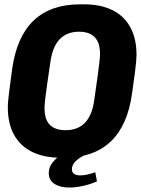

<svg xmlns="http://www.w3.org/2000/svg" viewBox="-20 -716 648 884"><path d="M257 10Q183 10 128.8 -16.2Q74.5 -42.5 45.2 -94.2Q16 -146 16 -223Q16 -236 17.8 -254.8Q19.5 -273.5 24 -307.5Q28.5 -341.5 36 -398.5Q57 -547.5 135.2 -621.8Q213.5 -696 348 -696H368Q442.5 -696 496.2 -670Q550 -644 579.2 -592Q608.5 -540 608.5 -463Q608.5 -450.5 606.8 -431.5Q605 -412.5 600.8 -378.5Q596.5 -344.5 588 -286.5Q568 -138.5 489.5 -64.2Q411 10 277 10ZM281 -116.5Q338.5 -116.5 371.5 -151Q404.5 -185.5 414 -256Q424 -323 429.2 -363Q434.5 -403 437 -423.8Q439.5 -444.5 440 -453.8Q440.5 -463 440.5 -468Q440.5 -505 428.8 -527.2Q417 -549.5 395.5 -559.8Q374 -570 344 -570Q288 -570 255 -535.5Q222 -501 212 -431Q202 -364 196.5 -324Q191 -284 188.5 -263Q186 -242 185.5 -233Q185 -224 185 -218.5Q185 -182 196.5 -159.5Q208 -137 229.8 -126.8Q251.5 -116.5 281 -116.5ZM299 147.5Q257 147.5 230.8 130.5Q204.5 113.5 204.5 81Q204.5 54 221.2 33.2Q238 12.5 257 0H366.5Q344 11 327.5 27.2Q311 43.5 311 64Q311 78 321.8 84.8Q332.5 91.5 349 91.5Q366 91.5 384.2 87.2Q402.5 83 418.5 77L426.5 119Q395 133 361.2 140.2Q327.5 147.5 299 147.5Z"/></svg>

Font: Chivo Mono Medium
Style: Italic
Weight: 500
Italic angle: -8.05°
Monospace: yes
Designer: Hector Gatti
Foundry: Omnibus-Type
Version: Version 1.008